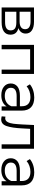

<svg xmlns="http://www.w3.org/2000/svg" viewBox="1252 -1822 577 3120"><g transform="rotate(90 1540.0 -261.5)"><path d="M543 -143Q543 -74 492 -37Q441 0 340 0H101V-526H333Q423 -526 474 -491Q525 -456 525 -391Q525 -348 501.5 -317.5Q478 -287 436 -272Q543 -247 543 -143ZM170 -292H328Q389 -292 421.5 -315Q454 -338 454 -382Q454 -426 421.5 -448Q389 -470 328 -470H170ZM344 -239H170V-56H337Q405 -56 439 -78Q473 -100 473 -147Q473 -194 442 -216.5Q411 -239 344 -239Z M1181 -526V0H1110V-463H780V0H709V-526Z M1777 -326V0H1709V-82Q1685 -41 1638.5 -18Q1592 5 1528 5Q1440 5 1388 -37Q1336 -79 1336 -148Q1336 -215 1384.5 -256Q1433 -297 1539 -297H1706V-329Q1706 -397 1668 -432.5Q1630 -468 1557 -468Q1507 -468 1461 -451.5Q1415 -435 1382 -406L1350 -459Q1390 -493 1446 -511.5Q1502 -530 1564 -530Q1667 -530 1722 -478.5Q1777 -427 1777 -326ZM1706 -158V-244H1541Q1406 -244 1406 -150Q1406 -104 1441 -77.5Q1476 -51 1539 -51Q1599 -51 1642 -78.5Q1685 -106 1706 -158Z M2396 -526V0H2325V-463H2073L2066 -333Q2058 -169 2028 -81Q1998 7 1921 7Q1900 7 1870 -1L1875 -62Q1893 -58 1900 -58Q1941 -58 1962 -96Q1983 -134 1990 -190Q1997 -246 2002 -338L2011 -526Z M2992 -326V0H2924V-82Q2900 -41 2853.5 -18Q2807 5 2743 5Q2655 5 2603 -37Q2551 -79 2551 -148Q2551 -215 2599.5 -256Q2648 -297 2754 -297H2921V-329Q2921 -397 2883 -432.5Q2845 -468 2772 -468Q2722 -468 2676 -451.5Q2630 -435 2597 -406L2565 -459Q2605 -493 2661 -511.5Q2717 -530 2779 -530Q2882 -530 2937 -478.5Q2992 -427 2992 -326ZM2921 -158V-244H2756Q2621 -244 2621 -150Q2621 -104 2656 -77.5Q2691 -51 2754 -51Q2814 -51 2857 -78.5Q2900 -106 2921 -158Z"/></g></svg>

Font: APTA Sans Regular
Style: Regular
Weight: 400
Version: Version 7.200